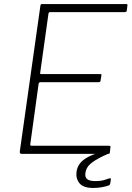

<svg xmlns="http://www.w3.org/2000/svg" viewBox="-20 -762 652 951"><path d="M180 -733Q181 -739 182.5 -740.5Q184 -742 189 -742H606Q613 -742 611 -734L608 -710Q607 -706 605 -704Q603 -702 598 -702H230Q225 -702 223 -700.5Q221 -699 220 -694L179 -401Q178 -398 179.5 -396.5Q181 -395 185 -395H477Q481 -395 482 -393Q483 -391 482 -387L478 -362Q477 -355 469 -355H181Q172 -355 171 -345L130 -48Q129 -40 136 -40H519Q524 -40 526 -38.5Q528 -37 527 -32L524 -6Q523 -2 522 -1Q521 0 517 0H87Q77 0 78 -11L180 -733ZM359 89Q362 67 374.5 49.5Q387 32 413.5 17Q440 2 483 -10L515 0Q462 23 434.5 44Q407 65 403 95Q400 115 411.5 125Q423 135 453 135Q477 135 495 130Q513 125 520 122Q525 120 527.5 121.5Q530 123 529 127L526 147Q525 151 523.5 153Q522 155 520 156Q507 161 486 165Q465 169 442 169Q393 169 374 146Q355 123 359 89Z"/></svg>

Font: Libre Franklin Thin
Style: Italic
Weight: 100
Italic angle: -8°
Designer: Pablo Impallari, Rodrigo Fuenzalida, Nhung Nguyen
Foundry: Impallari Type
Version: Version 3.000